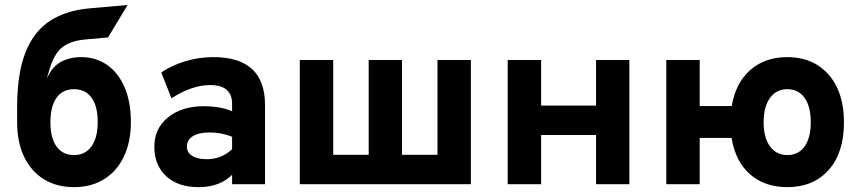

<svg xmlns="http://www.w3.org/2000/svg" viewBox="-20 -758 3543 790"><path d="M284.5 12Q213 12 160.5 -20.5Q108 -53 79.2 -113Q50.5 -173 50.5 -255V-316Q50.5 -456 85 -542.8Q119.5 -629.5 185.8 -672.2Q252 -715 346.5 -723.5L505 -737.5L424.5 -604L329.5 -595.5Q270.5 -590 236.2 -563.5Q202 -537 182 -467Q177.5 -451.5 172.5 -434.5Q176 -442 179.8 -448.8Q183.5 -455.5 188 -463Q207.5 -493.5 240.2 -508.2Q273 -523 313.5 -523Q374.5 -523 420.8 -490.8Q467 -458.5 492.8 -398.5Q518.5 -338.5 518.5 -256Q518.5 -174 489.8 -113.8Q461 -53.5 408.5 -20.8Q356 12 284.5 12ZM284.5 -120Q330.5 -120 356.2 -155.5Q382 -191 382 -256Q382 -321 356.8 -356Q331.5 -391 284.5 -391Q238 -391 212.8 -356Q187.5 -321 187.5 -255Q187.5 -190 212.8 -155Q238 -120 284.5 -120Z M797 12Q712.5 12 663.8 -33Q615 -78 615 -154.5Q615 -229.5 671.5 -275.2Q728 -321 819.5 -321Q852 -321 882.8 -315.5Q913.5 -310 935 -300V-330.5Q935 -408 844.5 -408Q770 -408 685.5 -353.5L643.5 -460Q689 -490.5 744.8 -506.8Q800.5 -523 858 -523Q1070.5 -523 1070.5 -325.5V0H935V-39Q884.5 12 797 12ZM831 -103Q891.5 -103 935 -144V-195Q892.5 -213 842 -213Q798.5 -213 773.8 -197.8Q749 -182.5 749 -155Q749 -130.5 770.5 -116.8Q792 -103 831 -103Z M1213.5 0V-511H1351V-121H1497V-511H1634V-121H1780V-511H1917.5V0Z M2069 0V-511H2206.5V-323.5H2432.5V-511H2569.5V0H2432.5V-202.5H2206.5V0Z M3219.5 12Q3126.5 12 3066.2 -40.8Q3006 -93.5 2990 -190.5H2859V0H2721.5V-511H2859V-321.5H2990.5Q3007 -417 3067.2 -470Q3127.5 -523 3219.5 -523Q3290.5 -523 3343 -490.5Q3395.5 -458 3424 -398Q3452.5 -338 3452.5 -255Q3452.5 -129 3389.5 -58.5Q3326.5 12 3219.5 12ZM3219.5 -120Q3265.5 -120 3290.8 -155.8Q3316 -191.5 3316 -255Q3316 -319 3290.8 -355Q3265.5 -391 3219.5 -391Q3174.5 -391 3148.2 -355Q3122 -319 3122 -255Q3122 -191.5 3148.2 -155.8Q3174.5 -120 3219.5 -120Z"/></svg>

Font: Overpass ExtraBold
Style: Regular
Weight: 800
Designer: Delve Withrington, Dave Bailey, Thomas Jockin
Foundry: Delve Fonts LLC
Version: Version 4.000; ttfautohint (v1.8.3)